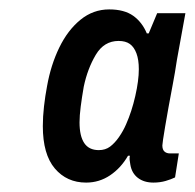

<svg xmlns="http://www.w3.org/2000/svg" viewBox="-20 -718 414 408"><path d="M163 -330Q122 -330 96.5 -360Q71 -390 71 -450Q71 -470 73.5 -492Q76 -514 80 -535Q88 -580 106 -617Q124 -654 151 -676Q178 -698 212 -698Q244 -698 263 -684.5Q282 -671 292 -647H296L314 -690H374L356 -591Q352 -564 347 -538Q342 -512 338 -489.5Q334 -467 331 -449.5Q328 -432 326.5 -421.5Q325 -411 325 -409Q325 -400 329.5 -396Q334 -392 341 -392H360L352 -341Q344 -337 332 -333.5Q320 -330 306 -330Q286 -330 273 -340Q260 -350 257 -368Q256 -373 255.5 -378Q255 -383 256 -387H252Q237 -361 214 -345.5Q191 -330 163 -330ZM190 -399Q204 -399 214 -406.5Q224 -414 233 -427Q242 -440 248 -454Q260 -481 267.5 -514Q275 -547 275 -571Q275 -591 270 -604.5Q265 -618 256 -624.5Q247 -631 232 -631Q201 -631 183.5 -601.5Q166 -572 158 -534Q154 -511 151.5 -491.5Q149 -472 149 -458Q149 -429 159 -414Q169 -399 190 -399Z"/></svg>

Font: Archivo SemiCondensed SemiBold
Style: Italic
Weight: 600
Width: 4
Italic angle: -10°
Designer: Hector Gatti
Foundry: Omnibus-Type
Version: Version 2.001